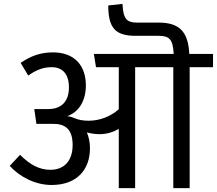

<svg xmlns="http://www.w3.org/2000/svg" viewBox="-20 -966 1114 986"><path d="M30 -114C82 -57 162 -16 245 -16C375 -16 442 -95 442 -204C442 -236 436 -263 426 -286C448 -280 470 -277 491 -277C528 -277 560 -287 590 -304V0H674V-621H870V0H954V-621H1074V-689H952C947 -805 899 -850 795 -850H684C630 -850 613 -869 609 -946L536 -938C536 -821 573 -782 678 -782H795C848 -782 868 -766 872 -689H462L473 -621H590V-405C546 -366 490 -346 435 -346C408 -346 382 -350 358 -361C347 -366 335 -369 324 -369C389 -391 421 -454 421 -527C421 -628 364 -697 252 -697C187 -697 137 -678 86 -643L125 -578C162 -604 198 -621 245 -621C300 -621 334 -587 334 -517C334 -449 299 -406 228 -406H156L167 -330H252C309 -330 353 -309 353 -221C353 -142 311 -94 239 -94C183 -94 135 -119 83 -171Z"/></svg>

Font: FiraGO Unicode
Style: Regular
Weight: 400
Designer: bBox Type
Foundry: bBox Type GmbH
Version: Version 1.001;PS 001.001;hotconv 1.0.88;makeotf.lib2.5.64775